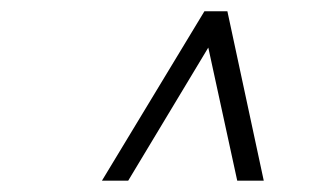

<svg xmlns="http://www.w3.org/2000/svg" viewBox="-20 -670 558 343"><path d="M352.1 -585 209 -347.2H162.1L345.2 -649.9H386.2L451.2 -347.2H403.8Z"/></svg>

Font: Common Serif Medium
Style: Italic
Weight: 500
Italic angle: -12°
Designer: Philipp H. Poll, Khaled Hosny
Foundry: Stefan Peev, Context Ltd.
Version: Version 1.026